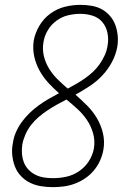

<svg xmlns="http://www.w3.org/2000/svg" viewBox="-20 -763 540 791"><path d="M198 8Q173 8 148.5 4Q124 0 103 -10.5Q82 -21 66 -38Q50 -55 41.5 -77Q33 -99 30.5 -124Q28 -149 33 -173Q36 -196 45.5 -218Q55 -240 69.5 -260Q84 -280 101.5 -297Q119 -314 139 -328.5Q159 -343 180.5 -355.5Q202 -368 223 -379Q200 -399 179 -422Q158 -445 143 -472Q128 -499 121 -530.5Q114 -562 119 -596Q125 -628 142.5 -657.5Q160 -687 187.5 -707Q215 -727 247 -735Q279 -743 311 -743Q335 -743 358 -739Q381 -735 400 -724.5Q419 -714 433.5 -697Q448 -680 455.5 -659Q463 -638 465 -615Q467 -592 463 -569Q457 -537 441 -507Q425 -477 401.5 -452Q378 -427 349 -408Q320 -389 291 -373Q316 -351 339 -328Q362 -305 379 -276.5Q396 -248 404 -214.5Q412 -181 406 -146Q402 -123 392 -101Q382 -79 366.5 -60.5Q351 -42 331 -28.5Q311 -15 288.5 -6.5Q266 2 243 5Q220 8 198 8ZM259 -398Q278 -408 296 -418.5Q314 -429 331 -441Q348 -453 363.5 -467.5Q379 -482 391 -499.5Q403 -517 411.5 -535.5Q420 -554 423 -574Q428 -600 423 -626Q418 -652 402.5 -671Q387 -690 362.5 -698Q338 -706 311 -706Q286 -706 260.5 -700Q235 -694 213 -678Q191 -662 177 -638.5Q163 -615 159 -589Q154 -559 161 -531Q168 -503 183 -479Q198 -455 218 -435.5Q238 -416 259 -398ZM198 -29Q226 -29 253.5 -35Q281 -41 305.5 -57.5Q330 -74 346 -99Q362 -124 367 -152Q372 -184 363.5 -214Q355 -244 338 -269Q321 -294 299 -314Q277 -334 254 -353Q234 -343 214.5 -332Q195 -321 176 -308.5Q157 -296 139.5 -281Q122 -266 108 -248Q94 -230 85 -209.5Q76 -189 72 -168Q69 -149 70.5 -130Q72 -111 78.5 -94Q85 -77 97.5 -64Q110 -51 126 -43Q142 -35 160.5 -32Q179 -29 198 -29Z"/></svg>

Font: iosevka_custom_sans_ss08 XLt
Style: Italic
Weight: 200
Italic angle: -10°
Designer: Belleve Invis
Foundry: Belleve Invis
Version: Version 10.3.0; ttfautohint (v1.8.3)